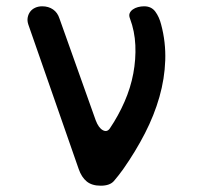

<svg xmlns="http://www.w3.org/2000/svg" viewBox="-20 -580 640 610"><path d="M230 -43 70 -502Q66 -514 68 -524.5Q70 -535 76 -543Q82 -551 92 -555.5Q102 -560 114 -560Q134 -560 148.5 -550Q163 -540 169 -521L284 -198Q293 -174 306.5 -166.5Q320 -159 329 -172Q356 -212 375.5 -256.5Q395 -301 403.5 -346.5Q412 -392 410 -436.5Q408 -481 393 -521Q389 -531 392 -538Q395 -545 402 -550Q409 -555 418.5 -557.5Q428 -560 438 -560Q461 -560 473.5 -543Q486 -526 492 -502Q507 -446 505 -388Q503 -330 486.5 -272Q470 -214 440.5 -156.5Q411 -99 371 -42Q355 -20 342 -5Q329 10 300 10Q272 10 255.5 -3.5Q239 -17 230 -43Z"/></svg>

Font: Maple Mono NL Medium
Style: Regular
Weight: 500
Monospace: yes
Designer: subframe7536
Version: Version 7.000